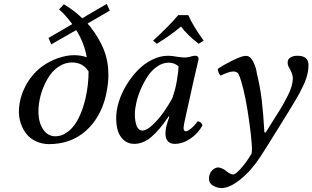

<svg xmlns="http://www.w3.org/2000/svg" viewBox="-20 -723 1591 978"><path d="M262.2 -28.8Q276.9 -28.8 291.7 -33.4Q306.6 -38.1 324.7 -51.3Q342.8 -64.5 358.6 -85.4Q374.5 -106.4 389.9 -142.1Q405.3 -177.7 416 -224.1Q431.2 -292 431.2 -358.9Q402.8 -404.8 347.2 -404.8Q314.9 -404.8 286.4 -388.2Q257.8 -371.6 238 -345Q218.3 -318.4 203.9 -285.2Q189.5 -252 182.6 -218.5Q175.8 -185.1 175.8 -154.8Q176.3 -97.7 200.2 -63.2Q224.1 -28.8 262.2 -28.8ZM76.2 -150.9Q76.2 -217.8 107.4 -279.8Q138.7 -341.8 191.9 -382.8Q231.9 -412.1 276.1 -427Q320.3 -441.9 356 -441.9Q394.5 -441.9 421.9 -431.2Q409.2 -504.9 368.2 -569.8Q364.7 -567.9 241.2 -497.1L227.1 -529.8L348.1 -600.1Q345.7 -603.5 340.1 -610.6Q334.5 -617.7 332 -621.1Q305.7 -654.3 280.8 -674.8L305.2 -701.2Q360.8 -668 398.9 -629.9Q422.4 -644 468.8 -671.1Q515.1 -698.2 523.9 -703.1L539.1 -668.9L425.8 -603Q433.6 -593.3 439 -587.9Q485.4 -528.8 508.8 -470Q532.2 -411.1 532.2 -341.8Q532.2 -298.3 522 -250Q520 -237.3 518.1 -231Q490.2 -120.1 414.8 -54.4Q339.4 11.2 228 11.2Q191.9 10.3 162.8 -3.4Q133.8 -17.1 115.5 -39.8Q97.2 -62.5 87.2 -90.8Q77.1 -119.1 76.2 -150.9Z M856.9 -221.2Q872.6 -263.2 880.6 -310.1Q888.7 -356.9 889.6 -384.8Q869.1 -403.8 838.9 -403.8Q809.1 -403.8 781 -384.5Q752.9 -365.2 732.9 -335.2Q712.9 -305.2 697.5 -269.8Q682.1 -234.4 674.6 -200.9Q667 -167.5 667 -142.1Q667 -127.4 668.5 -114.5Q669.9 -101.6 673.8 -87.9Q677.7 -74.2 686 -66.2Q694.3 -58.1 706.1 -58.1Q728 -58.1 759.8 -88.9Q791.5 -119.6 815.2 -154.1Q838.9 -188.5 856.9 -221.2ZM975.1 -439Q991.7 -439 991.7 -421.9Q988.3 -408.2 966.8 -314.9L923.8 -121.1Q915 -81.5 915 -71.8Q915 -54.2 926.8 -54.2Q935.1 -54.2 951.9 -67.4Q968.8 -80.6 986.8 -105Q1002.9 -105 1011.7 -85Q989.3 -43.5 949.7 -16.8Q910.2 9.8 870.1 9.8Q846.2 9.8 834.5 -4.4Q822.8 -18.6 822.8 -42Q822.8 -72.3 835.9 -108.9L842.8 -128.9L839.8 -130.9Q791.5 -59.1 750 -24.7Q708.5 9.8 664.1 9.8Q630.9 9.8 609.4 -10.3Q587.9 -30.3 579.8 -58.6Q571.8 -86.9 571.8 -122.1Q571.8 -161.1 585.4 -205.1Q599.1 -249 624.3 -290.3Q649.4 -331.5 681.6 -365Q713.9 -398.4 754.4 -418.7Q794.9 -439 835.9 -439Q855.5 -439 880.9 -434.1Q902.3 -430.2 919.9 -430.2Q939.5 -430.2 955.1 -436Q965.3 -439 975.1 -439ZM887.7 -646H939Q961.4 -593.8 1017.1 -516.1L991.7 -500Q932.6 -546.4 901.9 -587.9Q856.9 -548.8 778.8 -500L759.8 -516.1Q842.3 -591.3 887.7 -646Z M1194.3 -347.2Q1186.5 -358.9 1167.5 -358.9Q1147.5 -358.9 1103.5 -337.9Q1091.3 -350.1 1089.4 -372.1Q1117.2 -391.6 1161.1 -413.3Q1205.1 -435.1 1225.6 -438Q1238.3 -439.5 1247.6 -435.1Q1261.7 -427.2 1273.4 -400.9Q1285.2 -374.5 1287.6 -353Q1305.7 -277.8 1313.5 -210.9Q1321.3 -144 1326.7 -49.8L1332.5 -46.9Q1341.8 -61.5 1357.7 -86.9Q1373.5 -112.3 1385.7 -131.8Q1397.9 -151.4 1400.4 -154.8Q1415.5 -179.2 1424.3 -194.8Q1433.1 -210.4 1446 -235.8Q1459 -261.2 1465.3 -283.7Q1471.7 -306.2 1471.7 -325.2Q1471.7 -331.1 1470.7 -334Q1468.8 -349.6 1452.6 -378.9Q1445.3 -389.6 1445.3 -404.8Q1445.3 -421.4 1459.5 -430.2Q1473.6 -439 1494.6 -439Q1551.3 -439 1551.3 -392.1Q1551.3 -356 1539.1 -321.8Q1526.9 -287.6 1504.4 -246.1Q1483.9 -209.5 1452.6 -158.7Q1421.4 -107.9 1390.6 -58.6Q1359.9 -9.3 1351.6 3.9L1315.4 61Q1308.6 72.8 1305.7 76.2Q1258.8 147.5 1204.1 191.2Q1149.4 234.9 1108.4 234.9Q1086.9 234.9 1065.7 222.9Q1044.4 210.9 1044.4 188Q1044.4 162.6 1059.3 146.2Q1074.2 129.9 1092.3 129.9Q1099.1 129.9 1111.8 135.5Q1124.5 141.1 1129.4 146Q1134.8 151.4 1147.5 158.7Q1160.2 166 1167.5 166Q1178.7 166 1204.8 137.7Q1231 109.4 1260.3 62Q1269.5 42.5 1250.5 -96.7Q1231.4 -235.8 1208.5 -309.1Q1202.1 -332 1194.3 -347.2Z"/></svg>

Font: Common Serif Medium
Style: Italic
Weight: 500
Italic angle: -12°
Designer: Philipp H. Poll, Khaled Hosny
Foundry: Stefan Peev, Context Ltd.
Version: Version 1.026